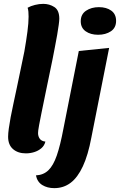

<svg xmlns="http://www.w3.org/2000/svg" viewBox="-20 -774 621 994"><path d="M114 20Q73 20 47.5 -2Q22 -24 22 -66Q22 -83 25.5 -108.5Q29 -134 35 -166.5Q41 -199 49.5 -237.5Q58 -276 67 -319.5Q76 -363 86 -410.5Q96 -458 106 -507Q116 -564 122 -610Q128 -656 128 -688Q128 -702 127 -713.5Q126 -725 123 -734Q139 -743 161 -748.5Q183 -754 204 -754Q236 -754 261.5 -737.5Q287 -721 287 -677Q287 -667 284 -645Q281 -623 276 -593.5Q271 -564 264.5 -531.5Q258 -499 252 -467Q230 -361 216 -293Q202 -225 194 -185.5Q186 -146 182.5 -126.5Q179 -107 178 -99Q177 -91 177 -85Q177 -68 186 -55.5Q195 -43 215 -41Q210 -20 194 -6.5Q178 7 157 13.5Q136 20 114 20ZM261 200Q225 200 199 184Q173 168 166 134Q205 132 230.5 107.5Q256 83 274 31Q292 -21 308 -106L388 -510L545 -526L453 -62Q436 29 409 87Q382 145 345.5 172.5Q309 200 261 200ZM488 -594Q449 -594 423.5 -612Q398 -630 398 -664Q398 -700 425.5 -718.5Q453 -737 492 -737Q531 -737 556 -719Q581 -701 581 -666Q581 -630 554 -612Q527 -594 488 -594Z"/></svg>

Font: Sansita Swashed Light SemiBold
Style: Regular
Weight: 600
Version: Version 1.003